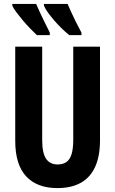

<svg xmlns="http://www.w3.org/2000/svg" viewBox="-20 -953 589 983"><path d="M492 -235Q492 -153 467 -98.5Q442 -44 393.5 -17Q345 10 274 10Q170 10 114 -50Q58 -110 58 -232V-714H196V-237Q196 -169 216 -140Q236 -111 275 -111Q302 -111 320 -123.5Q338 -136 346.5 -164Q355 -192 355 -238V-714H492ZM326 -933Q332 -919 342.5 -895.5Q353 -872 367 -844Q381 -816 397 -786V-773H335Q316 -788 295.5 -808Q275 -828 257 -849Q239 -870 225 -889.5Q211 -909 205 -924V-933ZM165 -933Q173 -915 183 -892.5Q193 -870 206.5 -843.5Q220 -817 235 -786V-773H169Q154 -787 135 -806.5Q116 -826 97.5 -848Q79 -870 64 -890Q49 -910 43 -924V-933Z"/></svg>

Font: Noto Sans Display ExtraCondensed
Style: Bold
Weight: 700
Width: 2
Designer: Monotype Design Team
Foundry: Monotype Imaging Inc.
Version: Version 2.003